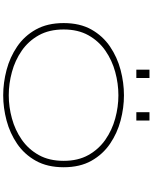

<svg xmlns="http://www.w3.org/2000/svg" viewBox="96 -994 908 1140"><g transform="rotate(90 550.0 -424.0)"><path d="M546 11Q471 11 395.2 -9Q319.5 -29 256.5 -71.8Q193.5 -114.5 155.2 -183Q117 -251.5 117 -348Q117 -444.5 155.2 -512.5Q193.5 -580.5 256.5 -623.2Q319.5 -666 395.2 -686Q471 -706 546 -706Q620.5 -706 695.8 -686Q771 -666 833.8 -623.2Q896.5 -580.5 934.8 -512.5Q973 -444.5 973 -348Q973 -251.5 934.8 -183Q896.5 -114.5 833.8 -71.8Q771 -29 695.8 -9Q620.5 11 546 11ZM546 -22Q614.5 -22 683.2 -40.8Q752 -59.5 809 -99Q866 -138.5 900.5 -200.2Q935 -262 935 -348Q935 -433.5 900.5 -495Q866 -556.5 809 -596Q752 -635.5 683.2 -654.2Q614.5 -673 546 -673Q476.5 -673 407.5 -654.2Q338.5 -635.5 281.2 -596Q224 -556.5 189.5 -495Q155 -433.5 155 -348Q155 -262 189.5 -200.2Q224 -138.5 281.2 -99Q338.5 -59.5 407.5 -40.8Q476.5 -22 546 -22ZM393.5 -857.5H443V-779.5H393.5ZM646 -857.5H695.5V-779.5H646Z"/></g></svg>

Font: Trispace Expanded Thin
Style: Regular
Weight: 100
Width: 7
Designer: Tyler Finck
Foundry: Etcetera Type Company
Version: Version 1.210; ttfautohint (v1.8.3)